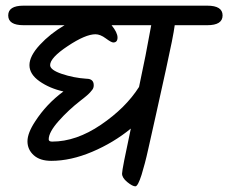

<svg xmlns="http://www.w3.org/2000/svg" viewBox="-20 -665 806 678"><path d="M63 -645H712Q766 -645 766 -610.5Q766 -576 712 -576H597Q592 -537 566 -419.5Q540 -302 531.5 -263.5Q523 -225 517.5 -201Q512 -177 504.5 -143Q497 -109 491.5 -88.5Q486 -68 480 -48Q467 -7 458 -7Q448 -7 429.5 -22Q411 -37 411 -52Q411 -67 442 -211Q381 -161 305.5 -129Q230 -97 161 -97Q121 -97 99 -117Q77 -137 77 -166Q77 -195 104 -236Q144 -298 204 -342Q155 -353 119.5 -378Q84 -403 84 -435Q84 -467 120.5 -506.5Q157 -546 208 -576H63Q9 -576 9 -610.5Q9 -645 63 -645ZM374 -576Q395 -550 395 -532.5Q395 -515 380 -515Q373 -515 353.5 -529.5Q334 -544 317 -544Q282 -544 219.5 -502.5Q157 -461 157 -435Q157 -418 198.5 -404Q240 -390 285 -387Q311 -387 311 -364Q311 -354 305.5 -347.5Q300 -341 298 -338.5Q296 -336 291 -331.5Q286 -327 283.5 -325Q281 -323 275 -318Q269 -313 266 -311Q222 -277 187 -237.5Q152 -198 152 -173Q152 -165 164 -165Q249 -165 336.5 -224.5Q424 -284 471 -358Q495 -469 514 -576Z"/></svg>

Font: Kalam
Style: Regular
Weight: 400
Designer: Lipi Raval (Devanagari and Latin), Jonny Pinhorn (Latin)
Foundry: Indian Type Foundry
Version: Version 2.001;PS 1.0;hotconv 1.0.79;makeotf.lib2.5.61930; tt